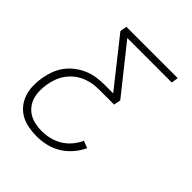

<svg xmlns="http://www.w3.org/2000/svg" viewBox="-200 -663 1001 1001"><g transform="rotate(45 300.0 -162.5)"><path d="M230 205Q199 205 169 199.5Q139 194 113.5 180Q88 166 69.5 143.5Q51 121 41.5 93Q32 65 31 34Q30 3 35 -28Q40 -56 50 -85Q60 -114 78 -139Q96 -164 121 -183.5Q146 -203 174 -215Q202 -227 231.5 -231.5Q261 -236 290 -236H354L151 -492L157 -530H536L530 -492H202L406 -236L399 -198H290Q265 -198 240.5 -194Q216 -190 192.5 -180Q169 -170 148.5 -153.5Q128 -137 113 -115.5Q98 -94 89.5 -70Q81 -46 77 -22Q73 3 73.5 27.5Q74 52 81 74.5Q88 97 102.5 115.5Q117 134 137 145.5Q157 157 181 162Q205 167 230 167Q258 167 287 160Q316 153 342 137.5Q368 122 388 98.5Q408 75 421 47L460 62Q445 95 420.5 123Q396 151 365 170Q334 189 299 197Q264 205 230 205Z"/></g></svg>

Font: Iosevka Curly XLtEx
Style: Italic
Weight: 200
Width: 7
Italic angle: -9°
Monospace: yes
Designer: Belleve Invis
Foundry: Belleve Invis
Version: Version 11.1.0; ttfautohint (v1.8.3)